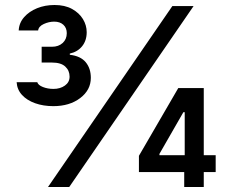

<svg xmlns="http://www.w3.org/2000/svg" viewBox="-20 -752 928 772"><path d="M194.3 -325.2Q154.3 -325.2 121.3 -336.9Q88.4 -348.6 68.6 -370.1Q48.8 -391.6 46.9 -421.4H129.9Q133.3 -409.7 152.6 -402.1Q171.9 -394.5 194.8 -394.5Q222.2 -394.5 241 -408Q259.8 -421.4 259.8 -443.8Q259.8 -468.3 242.4 -484.4Q225.1 -500.5 189 -500.5H147.5V-564H189Q215.3 -564 231.9 -579.1Q248.5 -594.2 248.5 -618.7Q248.5 -639.6 234.9 -652.3Q221.2 -665 197.8 -665Q176.8 -665 156 -655.5Q135.3 -646 133.3 -629.4H55.2Q56.6 -659.7 76.9 -682.9Q97.2 -706.1 129.2 -719Q161.1 -731.9 199.2 -731.9Q240.7 -731.9 269.5 -716.1Q298.3 -700.2 313.5 -675.3Q328.6 -650.4 328.6 -622.6Q328.6 -588.9 310.3 -566.2Q292 -543.5 260.7 -536.6V-531.7Q303.7 -526.9 324.5 -502Q345.2 -477.1 345.2 -439Q345.2 -390.1 302.5 -357.7Q259.8 -325.2 194.3 -325.2ZM172.9 0 672.9 -727.5H758.3L258.3 0ZM538.6 -60.1V-125.5L696.8 -397.9H751.5V-300.8H717.3L621.1 -133.3V-127.9H847.2V-60.1ZM720.7 0V-79.1L722.7 -108.9V-397.9H799.3V0Z"/></svg>

Font: Inter Cardless
Style: Regular
Weight: 400
Designer: Rasmus Andersson
Foundry: rsms
Version: Version 4.001;git-9221beed3